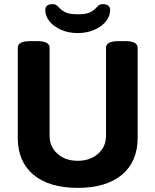

<svg xmlns="http://www.w3.org/2000/svg" viewBox="-20 -901 752 929"><path d="M66 -234V-670Q66 -702 126 -702H160Q220 -702 220 -670V-244Q220 -191 258 -157Q296 -123 356 -123Q416 -123 454.5 -157Q493 -191 493 -244V-670Q493 -702 553 -702H586Q646 -702 646 -670V-234Q646 -119 570 -55.5Q494 8 356 8Q218 8 142 -55.5Q66 -119 66 -234ZM199 -853Q199 -866 208 -873.5Q217 -881 234 -881Q245 -881 251.5 -877Q258 -873 267 -863Q280 -849 299 -840.5Q318 -832 356 -832Q396 -832 415 -841Q434 -850 447 -865Q454 -873 460.5 -877Q467 -881 478 -881Q495 -881 504 -873.5Q513 -866 513 -853Q513 -824 493 -798.5Q473 -773 437 -757Q401 -741 356 -741Q311 -741 275 -757Q239 -773 219 -798.5Q199 -824 199 -853Z"/></svg>

Font: Asap-Bold
Style: Bold
Weight: 700
Designer: Pablo Cosgaya
Foundry: Omnibus-Type
Version: Version 2.000; ttfautohint (v1.8)